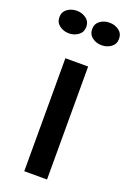

<svg xmlns="http://www.w3.org/2000/svg" viewBox="-159 -797 570 848"><g transform="rotate(20 126.0 -373.0)"><path d="M72.5 0V-531H179.5V0ZM49 -639.5Q23.5 -639.5 4.5 -653.8Q-14.5 -668 -14.5 -692.5Q-14.5 -717.5 4.5 -731.5Q23.5 -745.5 49 -745.5Q74 -745.5 93 -731.5Q112 -717.5 112 -692.5Q112 -667.5 93 -653.5Q74 -639.5 49 -639.5ZM202.5 -639.5Q177 -639.5 158.2 -653.8Q139.5 -668 139.5 -692.5Q139.5 -717.5 158.2 -731.5Q177 -745.5 202.5 -745.5Q228 -745.5 247 -731.5Q266 -717.5 266 -692.5Q266 -667.5 247 -653.5Q228 -639.5 202.5 -639.5Z"/></g></svg>

Font: Epilogue Medium
Style: Regular
Weight: 500
Designer: Tyler Finck
Foundry: Etcetera Type Co
Version: Version 2.111; ttfautohint (v1.8.3)